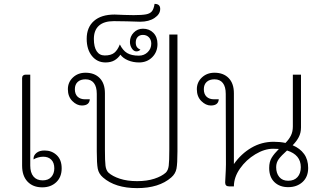

<svg xmlns="http://www.w3.org/2000/svg" viewBox="-20 -961 1652 990"><path d="M94 -107V-558Q94 -567 99 -571.5Q104 -576 111 -576H136V-107Q136 -71 152.5 -51Q169 -31 200 -31Q229 -31 244.5 -48.5Q260 -66 260 -93Q260 -122 244.5 -137.5Q229 -153 203 -153Q190 -153 176 -149Q162 -145 153 -139V-144Q153 -160 168 -172.5Q183 -185 210 -185Q247 -185 272.5 -161Q298 -137 298 -93Q298 -48 270 -21.5Q242 5 198 5Q150 5 122 -24.5Q94 -54 94 -107Z M511 -46Q489 -65 484 -91.5Q479 -118 479 -180V-477Q479 -514 464 -533Q449 -552 421 -552Q395 -552 380.5 -538.5Q366 -525 366 -501Q366 -476 380 -462.5Q394 -449 419 -449H443Q441 -417 402 -417Q376 -417 353 -440Q330 -463 330 -501Q330 -537 356 -561.5Q382 -586 421 -586Q467 -586 494 -558.5Q521 -531 521 -480V-190Q521 -130 524 -106.5Q527 -83 539 -71Q560 -52 598 -39.5Q636 -27 687 -27Q738 -27 776 -39.5Q814 -52 835 -71Q847 -83 850 -106.5Q853 -130 853 -190V-783H895V-180Q895 -118 890 -91.5Q885 -65 863 -46Q800 9 687 9Q574 9 511 -46Z M427 -761Q427 -820 464.5 -853Q502 -886 571 -886Q587 -886 621 -884L669 -883Q712 -883 733 -887Q754 -891 763.5 -903Q773 -915 777 -941Q806 -941 806 -915Q806 -888 777 -868.5Q748 -849 703 -849L635 -851L567 -852Q516 -852 490 -828.5Q464 -805 464 -760Q464 -719 478.5 -697Q493 -675 520 -675Q552 -675 569 -688.5Q586 -702 598 -732Q613 -701 635.5 -687.5Q658 -674 696 -674Q723 -674 741.5 -692Q760 -710 760 -736Q760 -756 748 -768.5Q736 -781 717 -781Q700 -781 690 -770.5Q680 -760 680 -742Q680 -727 686 -718.5Q692 -710 704 -705Q696 -696 683 -696Q670 -696 660 -711Q650 -726 650 -745Q650 -773 669.5 -793Q689 -813 717 -813Q750 -813 771 -791.5Q792 -770 792 -734Q792 -693 765 -666Q738 -639 697 -639Q666 -639 640 -650Q614 -661 601 -679Q588 -660 569.5 -649.5Q551 -639 524 -639Q481 -639 454 -672.5Q427 -706 427 -761Z M1569 -95Q1569 -49 1540 -22.5Q1511 4 1466 4Q1422 4 1395 -22Q1368 -48 1368 -95Q1368 -127 1381 -148Q1394 -169 1418 -193Q1408 -194 1388 -194Q1344 -194 1296.5 -165.5Q1249 -137 1217.5 -92Q1186 -47 1186 0H1161Q1141 0 1141 -20Q1141 -31 1142 -40Q1145 -91 1145 -113L1144 -477Q1144 -514 1129 -533Q1114 -552 1086 -552Q1060 -552 1045.5 -538.5Q1031 -525 1031 -501Q1031 -476 1045 -462.5Q1059 -449 1084 -449H1108Q1106 -417 1067 -417Q1041 -417 1018 -440Q995 -463 995 -501Q995 -537 1021 -561.5Q1047 -586 1086 -586Q1132 -586 1159 -558.5Q1186 -531 1186 -480V-115Q1223 -168 1276 -199Q1329 -230 1391 -230Q1424 -230 1452 -224Q1470 -242 1480 -262Q1490 -282 1490 -309V-576H1532V-304Q1532 -276 1520.5 -254Q1509 -232 1489 -212Q1527 -196 1548 -167Q1569 -138 1569 -95ZM1531 -99Q1531 -163 1460 -185Q1431 -159 1417.5 -141Q1404 -123 1404 -99Q1404 -68 1420 -48.5Q1436 -29 1466 -29Q1497 -29 1514 -48Q1531 -67 1531 -99Z"/></svg>

Font: Krub ExtraLight
Style: Regular
Weight: 275
Designer: Ekaluck Peanpanawate
Foundry: Cadson Demak Co.,Ltd.
Version: Version 1.000; ttfautohint (v1.6)